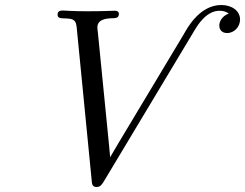

<svg xmlns="http://www.w3.org/2000/svg" viewBox="-20 -725 979 767"><path d="M210 -666C210 -655 219 -652 229 -652C261 -650 282 -654 286 -619L346 -7C347 6 347 22 365 22H366C382 22 387 11 394 1L759 -607C800 -675 837 -682 857 -682C873 -682 884 -678 894 -671C865 -660 856 -637 856 -623C856 -607 866 -593 887 -593C917 -593 939 -619 939 -647C939 -682 906 -705 864 -705C774 -705 724 -605 714 -588L453 -153L420 -97C419 -112 417 -126 416 -141L371 -595C370 -602 369 -611 369 -616C369 -636 383 -650 422 -652C435 -653 455 -649 455 -670C455 -676 451 -682 439 -682H435C424 -682 392 -680 327 -680C269 -680 241 -683 231 -683C219 -683 210 -680 210 -666Z"/></svg>

Font: CMU Serif
Style: Italic
Weight: 500
Italic angle: -14.04°
Version: Version 0.7.0